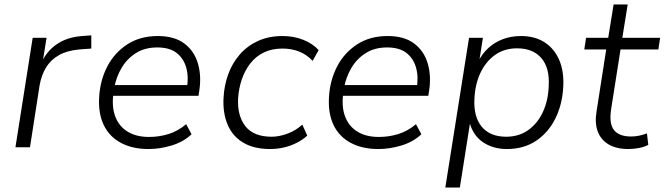

<svg xmlns="http://www.w3.org/2000/svg" viewBox="-20 -658 2970 858"><path d="M49 0 126 -489H188L170 -376H165Q186 -427 232.5 -459.5Q279 -492 347 -497L388 -500V-441L334 -437Q279 -432 242.5 -411Q206 -390 185.5 -356Q165 -322 157 -277L114 0Z M644 8Q572 8 520.5 -19.5Q469 -47 444 -98.5Q419 -150 423 -222Q427 -298 459 -360Q491 -422 548.5 -459.5Q606 -497 685 -497Q760 -497 804.5 -463Q849 -429 865 -372.5Q881 -316 870 -249L867 -230H468L476 -278H837L815 -262Q824 -315 812 -356.5Q800 -398 768.5 -422Q737 -446 683 -446Q627 -446 587 -420.5Q547 -395 523 -354Q499 -313 491 -267L488 -247Q478 -186 494 -140.5Q510 -95 549 -70.5Q588 -46 646 -46Q691 -46 733 -59Q775 -72 812 -103L836 -58Q800 -24 747.5 -8Q695 8 644 8Z M1187 8Q1115 8 1067 -20.5Q1019 -49 997 -101.5Q975 -154 979 -222Q982 -277 1000 -326.5Q1018 -376 1051.5 -414.5Q1085 -453 1133 -475Q1181 -497 1243 -497Q1293 -497 1335.5 -480Q1378 -463 1404 -434L1377 -386Q1351 -414 1317 -427.5Q1283 -441 1243 -441Q1195 -441 1159 -423.5Q1123 -406 1098.5 -374.5Q1074 -343 1060.5 -303Q1047 -263 1044 -219Q1040 -140 1077 -93.5Q1114 -47 1194 -47Q1227 -47 1264 -60.5Q1301 -74 1331 -101L1353 -52Q1334 -34 1306.5 -20Q1279 -6 1248.5 1Q1218 8 1187 8Z M1671 8Q1599 8 1547.5 -19.5Q1496 -47 1471 -98.5Q1446 -150 1450 -222Q1454 -298 1486 -360Q1518 -422 1575.5 -459.5Q1633 -497 1712 -497Q1787 -497 1831.5 -463Q1876 -429 1892 -372.5Q1908 -316 1897 -249L1894 -230H1495L1503 -278H1864L1842 -262Q1851 -315 1839 -356.5Q1827 -398 1795.5 -422Q1764 -446 1710 -446Q1654 -446 1614 -420.5Q1574 -395 1550 -354Q1526 -313 1518 -267L1515 -247Q1505 -186 1521 -140.5Q1537 -95 1576 -70.5Q1615 -46 1673 -46Q1718 -46 1760 -59Q1802 -72 1839 -103L1863 -58Q1827 -24 1774.5 -8Q1722 8 1671 8Z M1970 180 2076 -489H2138L2121 -381H2116Q2135 -419 2163.5 -444.5Q2192 -470 2228.5 -483.5Q2265 -497 2308 -497Q2370 -497 2413.5 -469Q2457 -441 2479 -390Q2501 -339 2497 -269Q2493 -192 2462 -129Q2431 -66 2376 -29Q2321 8 2245 8Q2184 8 2139 -22Q2094 -52 2078 -112H2081L2035 180ZM2242 -47Q2299 -47 2341 -77Q2383 -107 2406.5 -158.5Q2430 -210 2432 -273Q2437 -354 2399.5 -398Q2362 -442 2291 -442Q2233 -442 2191.5 -412Q2150 -382 2126.5 -331.5Q2103 -281 2100 -216Q2096 -136 2133 -91.5Q2170 -47 2242 -47Z M2788 8Q2735 8 2700 -12.5Q2665 -33 2651 -71Q2637 -109 2646 -161L2689 -437H2591L2599 -489H2698L2722 -638H2785L2761 -489H2930L2922 -437H2753L2711 -170Q2701 -105 2724 -76.5Q2747 -48 2800 -48Q2820 -48 2837.5 -52Q2855 -56 2871 -62L2877 -11Q2862 -2 2837 3Q2812 8 2788 8Z"/></svg>

Font: Nunito Sans 10pt Light
Style: Italic
Weight: 300
Italic angle: -9°
Designer: Vernon Adams
Foundry: Vernon Adams
Version: Version 3.101;gftools[0.9.27]